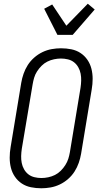

<svg xmlns="http://www.w3.org/2000/svg" viewBox="-20 -1002 540 1030"><path d="M202 8Q173 8 146 2.5Q119 -3 97 -17.5Q75 -32 60 -54Q45 -76 38.5 -102Q32 -128 32 -156Q32 -184 37 -213L94 -558Q98 -582 106.5 -606.5Q115 -631 129 -653Q143 -675 163.5 -693Q184 -711 208 -722.5Q232 -734 257.5 -738.5Q283 -743 307 -743Q336 -743 363 -737.5Q390 -732 412 -717.5Q434 -703 449 -681Q464 -659 470.5 -633Q477 -607 477 -579Q477 -551 472 -522L415 -177Q411 -153 402.5 -128.5Q394 -104 380 -82Q366 -60 345.5 -42Q325 -24 301 -12.5Q277 -1 251.5 3.5Q226 8 202 8ZM202 -47Q220 -47 239 -51Q258 -55 275 -63.5Q292 -72 306 -86Q320 -100 330.5 -116.5Q341 -133 346.5 -150.5Q352 -168 355 -186L412 -531Q415 -551 415.5 -570Q416 -589 412.5 -607Q409 -625 400 -641Q391 -657 377 -668Q363 -679 344.5 -683.5Q326 -688 307 -688Q289 -688 270 -684Q251 -680 234 -671.5Q217 -663 203 -649Q189 -635 178.5 -618.5Q168 -602 163 -584.5Q158 -567 155 -549L97 -204Q94 -184 93.5 -165Q93 -146 96.5 -128Q100 -110 109 -94Q118 -78 132 -67Q146 -56 164.5 -51.5Q183 -47 202 -47ZM288 -815 217 -955 260 -978 336 -864 451 -982 488 -951 370 -815Z"/></svg>

Font: Iosevka SS18 Light
Style: Italic
Weight: 300
Italic angle: -9°
Monospace: yes
Designer: Belleve Invis
Foundry: Belleve Invis
Version: Version 25.1.1; ttfautohint (v1.8.4)